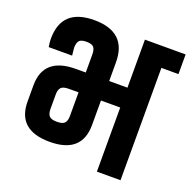

<svg xmlns="http://www.w3.org/2000/svg" viewBox="-120 -789 906 909"><g transform="rotate(20 333.0 -335.0)"><path d="M251 -203V-323H202Q173 -323 163 -311.5Q153 -300 153 -277V-203Q153 -180 163 -168.5Q173 -157 202 -157Q231 -157 241 -168.5Q251 -180 251 -203ZM251 -423V-514Q251 -538 242 -549.5Q233 -561 205 -561Q177 -561 168 -549.5Q159 -538 159 -514L163 -476H45Q41 -500 41 -517Q41 -670 205 -670Q369 -670 369 -517V-423H461V-665H666V-566H580V0H461V-323H364V-200Q364 -56 202 -56Q39 -56 39 -200V-281Q39 -423 202 -423Z"/></g></svg>

Font: Khand ExtraBold
Style: Regular
Weight: 800
Designer: Sanchit Sawaria and Jyotish Sonowal (Devanagari), Satya Rajpurohit (Latin)
Foundry: Indian Type Foundry
Version: Version 2.000;PS 1.0;hotconv 1.0.79;makeotf.lib2.5.61930